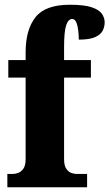

<svg xmlns="http://www.w3.org/2000/svg" viewBox="-20 -789 461 809"><path d="M11 0V-56H35Q43 -56 55.5 -60Q68 -64 78 -77.5Q88 -91 88 -119V-462H15V-536H88V-569Q88 -664 129.5 -716.5Q171 -769 274 -769Q336 -769 367.5 -758Q399 -747 410 -730Q421 -713 421 -695Q421 -676 412.5 -659.5Q404 -643 380.5 -632.5Q357 -622 312 -622Q312 -638 310 -658Q308 -678 302 -693.5Q296 -709 284 -709Q268 -709 259 -683Q250 -657 250 -590V-536H363V-462H250V-119Q250 -91 259.5 -77.5Q269 -64 281.5 -60Q294 -56 303 -56H347V0Z"/></svg>

Font: Noto Serif Khmer ExtraCondensed Black
Style: Regular
Weight: 900
Width: 2
Designer: Danh Hong and the Monotype Design Team
Foundry: Monotype Imaging Inc.
Version: Version 2.004